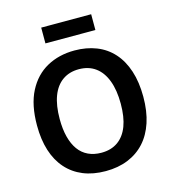

<svg xmlns="http://www.w3.org/2000/svg" viewBox="-123 -943 950 1058"><g transform="rotate(-15 351.5 -414.0)"><path d="M350 14Q278 14 222 -9Q166 -32 127 -76Q88 -120 68 -183Q48 -246 48 -327Q48 -444 87.5 -520.5Q127 -597 196 -635Q265 -673 354 -673Q422 -673 478 -651Q534 -629 573.5 -585Q613 -541 634 -476.5Q655 -412 655 -329Q655 -246 634 -182.5Q613 -119 573.5 -75.5Q534 -32 477.5 -9Q421 14 350 14ZM353 -90Q409 -90 447.5 -117.5Q486 -145 505.5 -196.5Q525 -248 525 -324Q525 -401 504.5 -455.5Q484 -510 445 -538.5Q406 -567 350 -567Q296 -567 257 -539.5Q218 -512 198 -459Q178 -406 178 -329Q178 -271 189.5 -226.5Q201 -182 223 -151.5Q245 -121 278 -105.5Q311 -90 353 -90ZM210 -752V-842H495V-752Z"/></g></svg>

Font: Bricolage Grotesque 36pt SemiBold
Style: Regular
Weight: 600
Designer: Mathieu Triay
Foundry: Atelier Triay
Version: Version 1.001;gftools[0.9.33.dev8+g029e19f]